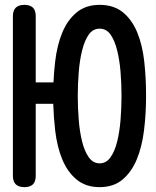

<svg xmlns="http://www.w3.org/2000/svg" viewBox="-20 -760 640 790"><path d="M127 -694V-421H200Q202 -465 207 -507Q215 -575 236.5 -626.5Q258 -678 295.5 -709Q333 -740 390 -740Q448 -740 485.5 -709.5Q523 -679 544.5 -627Q566 -575 573.5 -507.5Q581 -440 581 -365Q581 -291 572.5 -223Q564 -155 542.5 -103.5Q521 -52 484 -21Q447 10 390 10Q333 10 295.5 -21Q258 -52 236.5 -103.5Q215 -155 207 -223Q201 -276 199 -333H127V-36Q127 -13 115.5 -1.5Q104 10 80.5 10Q57 10 45 -1.5Q33 -13 33 -37V-693Q33 -717 45 -728.5Q57 -740 80 -740Q104 -740 115.5 -728.5Q127 -717 127 -694ZM390 -88Q417 -88 434.5 -112.5Q452 -137 462 -177Q472 -217 476 -266.5Q480 -316 480 -365Q480 -415 476 -464Q472 -513 462 -553Q452 -593 435 -617.5Q418 -642 390 -642Q362 -642 345 -617.5Q328 -593 318 -553Q308 -513 304 -463.5Q300 -414 300 -365Q300 -316 304 -266.5Q308 -217 318 -177Q328 -137 345.5 -112.5Q363 -88 390 -88Z"/></svg>

Font: Maple Mono Normal NL Medium
Style: Regular
Weight: 500
Monospace: yes
Designer: subframe7536
Version: Version 7.000